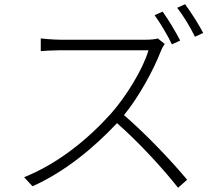

<svg xmlns="http://www.w3.org/2000/svg" viewBox="-20 -858 1040 909"><path d="M750 -803 712 -786C739 -749 775 -688 794 -648L833 -666C812 -708 775 -768 750 -803ZM856 -838 819 -821C848 -784 881 -729 903 -684L942 -702C922 -741 883 -802 856 -838ZM760 -650 727 -676C714 -672 695 -670 669 -670C636 -670 295 -670 264 -670C233 -670 179 -675 173 -676V-616C177 -617 232 -620 264 -620C294 -620 651 -620 683 -620C657 -530 576 -400 507 -322C399 -201 255 -83 94 -19L134 24C289 -46 424 -158 534 -275C639 -183 755 -56 823 31L866 -7C797 -90 676 -219 567 -313C639 -401 707 -527 742 -617C745 -626 755 -644 760 -650Z"/></svg>

Font: Noto Sans KR Light
Style: Regular
Weight: 300
Designer: Ryoko NISHIZUKA 西塚涼子 (kana, bopomofo & ideographs); Paul D. Hunt (Latin, Greek & Cyrillic); Sandoll Communications 산돌커뮤니
Foundry: Adobe
Version: Version 2.004;hotconv 1.0.118;makeotfexe 2.5.65603